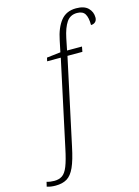

<svg xmlns="http://www.w3.org/2000/svg" viewBox="-281 -849 845 1168"><g transform="rotate(-15 141.5 -265.0)"><path d="M-80 240Q-111 240 -135 232L-128 203Q-106 210 -80 210Q-51 210 -30.5 196.5Q-10 183 5 145.5Q20 108 35 36L151 -504H65L70 -526L157 -536L172 -608Q187 -684 221.5 -727Q256 -770 318 -770Q369 -770 393.5 -745.5Q418 -721 418 -686Q418 -668 407.5 -658Q397 -648 380 -648Q380 -695 366 -718Q352 -741 316 -741Q273 -741 250 -707Q227 -673 214 -610L199 -536H293L287 -504H193L77 36Q60 118 40 162Q20 206 -8.5 223Q-37 240 -80 240Z"/></g></svg>

Font: Noto Serif ExtraLight
Style: Italic
Weight: 200
Italic angle: -12°
Designer: Monotype Design Team
Foundry: Monotype Imaging Inc.
Version: Version 2.014; ttfautohint (v1.8.4.7-5d5b)